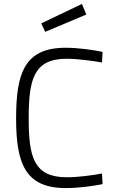

<svg xmlns="http://www.w3.org/2000/svg" viewBox="-20 -948 584 977"><path d="M210 -786 419 -874 397 -928 190 -829ZM499 -65C450 -56 378 -46 320 -46C152 -46 126 -149 126 -345C126 -543 151 -649 319 -649C375 -649 455 -638 499 -630L502 -684C457 -693 384 -705 314 -705C103 -705 62 -573 62 -345C62 -119 107 9 314 9C380 9 453 -1 502 -11L499 -65Z"/></svg>

Font: RazerF5 Light
Style: Regular
Weight: 300
Foundry: Razer Inc.
Version: Version 2